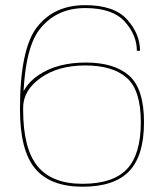

<svg xmlns="http://www.w3.org/2000/svg" viewBox="-20 -700 628 726"><path d="M292 6Q412 6 468.2 -52.5Q524.5 -111 524.5 -238Q524.5 -364 468.5 -413.8Q412.5 -463.5 304.5 -463.5Q197 -463.5 127 -416.8Q57 -370 57 -301L67.5 -292.5Q67.5 -358.5 133.8 -405.5Q200 -452.5 302.5 -452.5Q406 -452.5 459.2 -405.8Q512.5 -359 512.5 -238Q512.5 -116 459.8 -60.5Q407 -5 292 -5Q176 -5 121.8 -71.8Q67.5 -138.5 67.5 -284.5Q67.5 -510.5 130.5 -590Q193.5 -669.5 302 -669.5Q405.5 -669.5 451.5 -618.5Q497.5 -567.5 497.5 -508H509.5Q509.5 -571.5 460.8 -626Q412 -680.5 302 -680.5Q184.5 -680.5 120 -597.5Q55.5 -514.5 55.5 -286.5Q55.5 -131 113 -62.5Q170.5 6 292 6Z"/></svg>

Font: Anybody Expanded Thin
Style: Regular
Weight: 250
Width: 7
Version: Version 1.113;gftools[0.9.25]